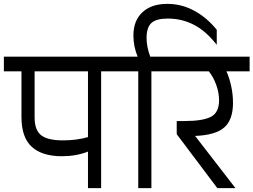

<svg xmlns="http://www.w3.org/2000/svg" viewBox="-30 -973 1311 993"><path d="M599 -604H493V0H425V-189Q364 -165 290 -165Q188 -165 134.5 -213.5Q81 -262 81 -368V-604H-10V-680H599ZM425 -604H149V-365Q149 -300 183 -273.5Q217 -247 295 -247Q367 -247 425 -264Z M1091 -819V-741Q1036 -812 973.5 -844.5Q911 -877 838 -877Q778 -877 753 -854Q728 -831 728 -776Q728 -732 747 -680H859V-604H753V0H685V-604H579V-680H682Q660 -732 660 -790Q660 -866 706.5 -909.5Q753 -953 835 -953Q910 -953 975.5 -917Q1041 -881 1091 -819Z M1261 -604H1141Q1156 -572 1165.5 -528.5Q1175 -485 1175 -441Q1175 -353 1129.5 -313.5Q1084 -274 979 -270L1187 -1V0H1094L884 -279V-347H924Q1019 -347 1061 -369Q1103 -391 1103 -454Q1103 -494 1088 -535Q1073 -576 1050 -604H839V-680H1261Z"/></svg>

Font: Rhodium Libre
Style: Regular
Weight: 400
Designer: James Puckett
Foundry: Dunwich Type Founders
Version: Version 1.001; ttfautohint (v1.3)